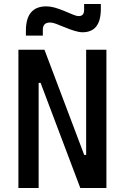

<svg xmlns="http://www.w3.org/2000/svg" viewBox="-20 -943 626 963"><path d="M382.8 0 183.6 -527.3H138.7V-693.4H203.1L402.3 -166H426.8V0ZM72.3 0V-693.4H173.8V0ZM412.1 0V-693.4H513.7V0ZM109.9 -764.6V-789.1Q109.9 -850.1 135.5 -880.6Q161.1 -911.1 212.4 -911.1Q232.4 -911.1 254.2 -905Q275.9 -898.9 304.2 -887.2Q333 -875.5 348.1 -868.9Q363.3 -862.3 375.5 -862.3Q401.9 -862.3 401.9 -893.6V-922.9H485.8V-898.4Q485.8 -839.8 462.9 -810.5Q439.9 -781.2 394 -781.2Q377.4 -781.2 354.5 -788.1Q331.5 -794.9 299.8 -808.1Q278.8 -816.9 261.2 -823.5Q243.7 -830.1 231 -830.1Q194.8 -830.1 194.8 -793.9V-764.6Z"/></svg>

Font: Cascadia Code
Style: Regular
Weight: 400
Monospace: yes
Designer: Aaron Bell
Foundry: Saja Typeworks
Version: Version 2106.017